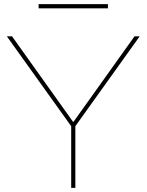

<svg xmlns="http://www.w3.org/2000/svg" viewBox="-20 -905 706 925"><path d="M323 -297 13 -730H38L332 -318H334L628 -730H653L343 -297V0H323ZM166 -885H500V-865H166Z"/></svg>

Font: Enso Thin
Style: Regular
Weight: 100
Designer: Coji Morishita
Foundry: UNDERFOREST DESIGN
Version: Version 1.000